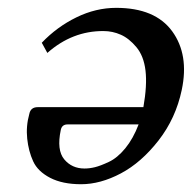

<svg xmlns="http://www.w3.org/2000/svg" viewBox="-20 -458 489 489"><path d="M333 -141.1H151.9Q137.7 -141.1 134.8 -127Q124 -75.7 143.6 -52.2Q163.1 -28.8 195.3 -28.8Q208 -28.8 221.9 -32.2Q235.8 -35.6 257.3 -45.7Q278.8 -55.7 299.1 -80.3Q319.3 -105 333 -141.1ZM100.6 -323.2 86.4 -349.1Q125 -389.6 174.6 -413.8Q224.1 -438 275.9 -438Q375 -438 418.5 -378.4Q461.9 -318.8 442.9 -229Q427.7 -156.7 383.8 -100.3Q339.8 -43.9 287.8 -16.4Q235.8 11.2 186.5 11.2Q139.2 11.2 107.7 -5.1Q76.2 -21.5 64.5 -47.1Q52.7 -72.8 49.3 -104.7Q45.9 -136.7 54.7 -168Q58.1 -185.1 76.2 -185.1H345.2Q355 -240.7 350.6 -278.1Q346.2 -315.4 327.4 -337.9Q308.6 -360.4 287.6 -369.6Q266.6 -378.9 243.7 -378.9Q164.1 -379.4 100.6 -323.2Z"/></svg>

Font: Linux Biolinum
Style: Italic
Weight: 400
Italic angle: -12°
Designer: Philipp H. Poll
Foundry: Philipp H. Poll
Version: Version 1.1.3 ; ttfautohint (v0.9)